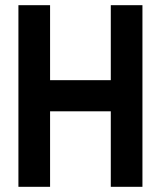

<svg xmlns="http://www.w3.org/2000/svg" viewBox="-20 -720 620 740"><path d="M529 -700H407V-411H173V-700H51V0H173V-291H407V0H529Z"/></svg>

Font: Fervojo
Style: Bold
Weight: 700
Designer: kohakuno
Version: ver.1.0